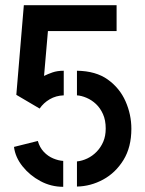

<svg xmlns="http://www.w3.org/2000/svg" viewBox="-20 -720 560 741"><path d="M133 -301 43 -354 72 -700H430V-600H165L150 -427Q164 -434 182.5 -440.5Q201 -447 226 -447V-352Q196 -351 172 -337Q148 -323 133 -301ZM224 1Q177 1 136 -21Q95 -43 67 -78Q39 -113 34 -153L126 -176Q133 -151 149 -134Q165 -117 185.5 -108.5Q206 -100 224 -99ZM277 0V-97Q297 -99 317 -108.5Q337 -118 353 -134.5Q369 -151 378.5 -173Q388 -195 388 -224Q388 -256 377.5 -279.5Q367 -303 350.5 -318.5Q334 -334 314 -342.5Q294 -351 277 -352V-447Q350 -446 396 -413Q442 -380 464.5 -329Q487 -278 487 -223Q487 -152 456.5 -102.5Q426 -53 378 -27Q330 -1 277 0Z"/></svg>

Font: Stick No Bills SemiBold
Style: Regular
Weight: 600
Designer: Kosala Senevirathne, Siva Puranthara, Lasantha Premarathna, Tharique Azeez
Foundry: mooniak
Version: Version 2.000